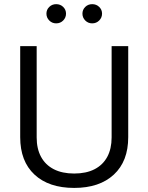

<svg xmlns="http://www.w3.org/2000/svg" viewBox="-20 -898 713 923"><path d="M516.6 -676.2V-237.4Q516.6 -182.7 495.6 -143.9Q474.6 -105 434.4 -84.4Q394.2 -63.8 336.5 -63.8Q279.2 -63.8 238.8 -84.4Q198.5 -105 177.4 -143.9Q156.3 -182.7 156.3 -237.4V-676.2H77.1V-238.6Q77.1 -122.7 145.8 -58.7Q214.6 5.4 336.5 5.4Q458.3 5.4 527.3 -58.7Q596.4 -122.7 596.4 -238.6V-676.2ZM203.2 -832.4Q203.2 -813.3 216.8 -799.5Q230.3 -785.7 250.1 -785.7Q270.2 -785.7 283.8 -799.5Q297.4 -813.3 297.4 -832.4Q297.4 -851.4 283.8 -864.7Q270.2 -878 250.1 -878Q230.3 -878 216.8 -864.7Q203.2 -851.4 203.2 -832.4ZM376.3 -832.4Q376.3 -813.3 389.8 -799.5Q403.4 -785.7 423.2 -785.7Q443.3 -785.7 456.9 -799.5Q470.6 -813.3 470.6 -832.4Q470.6 -851.4 456.9 -864.7Q443.3 -878 423.2 -878Q403.4 -878 389.8 -864.7Q376.3 -851.4 376.3 -832.4Z"/></svg>

Font: Estedad-FD VF
Style: Regular
Weight: 100
Designer: Amin Abedi
Version: Version 7.3